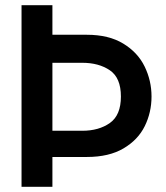

<svg xmlns="http://www.w3.org/2000/svg" viewBox="-20 -720 639 740"><path d="M63 -700H182V-586H315Q399 -586 455 -552Q511 -518 537.5 -463.5Q564 -409 564 -348Q564 -287 538 -234Q512 -181 456 -148Q400 -115 315 -115H182V0H63ZM182 -216H297Q361 -216 403.5 -246Q446 -276 446 -348Q446 -420 403.5 -449Q361 -478 297 -478H182Z"/></svg>

Font: Lopes Sans SemiBold
Style: Regular
Weight: 600
Designer: Gabriel Lam, Diego Maldonado
Foundry: TypeRant, Foresti Design
Version: Version 4.000